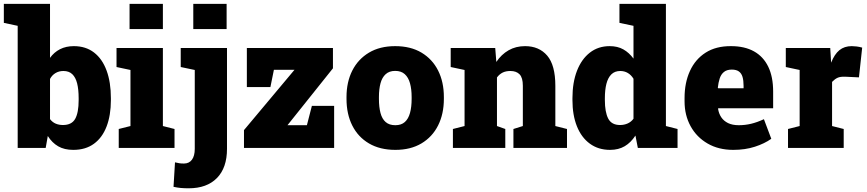

<svg xmlns="http://www.w3.org/2000/svg" viewBox="-33 -782 4582 1015"><path d="M354.5 10.3Q307.1 10.3 274.7 -8.5Q242.2 -27.3 219.7 -63L208.5 0H60.5V-645.5L-12.7 -661.1V-761.7H231.4V-476.1Q252.9 -505.9 284.4 -522Q315.9 -538.1 357.4 -538.1Q420.4 -538.1 464.1 -504.4Q507.8 -470.7 530.5 -408.9Q553.2 -347.2 553.2 -263.2V-252.9Q553.2 -172.9 530.5 -113.5Q507.8 -54.2 463.6 -22Q419.4 10.3 354.5 10.3ZM299.8 -121.1Q346.2 -121.1 364.5 -153.8Q382.8 -186.5 382.8 -252.9V-263.2Q382.8 -309.1 374.8 -341.1Q366.7 -373 349.1 -389.9Q331.5 -406.7 302.2 -406.7Q278.3 -406.7 260 -395.5Q241.7 -384.3 231.4 -364.7V-152.3Q244.1 -135.7 261.5 -128.4Q278.8 -121.1 299.8 -121.1Z M594.7 0V-100.1L656.7 -115.7V-412.1L583 -427.7V-528.3H828.1V-115.7L889.6 -100.1V0ZM651.9 -628.4V-761.7H828.1V-628.4Z M964.4 213.4Q941.4 213.4 922.9 211.7Q904.3 210 884.3 205.6L892.1 76.2Q904.8 79.1 914.3 80.8Q923.8 82.5 939.5 82.5Q966.8 82.5 981.7 62.3Q996.6 42 996.6 4.9V-412.1L922.4 -427.7V-528.3H1167V4.9Q1167 105 1113.8 159.2Q1060.5 213.4 964.4 213.4ZM988.8 -628.4V-761.7H1165V-628.4Z M1256.8 0V-94.2L1523.9 -413.1H1415L1396.5 -321.8H1272V-528.3H1727.1V-420.9L1486.8 -120.1H1589.4L1615.7 -222.2H1733.4V0Z M2057.1 10.3Q1975.6 10.3 1917.7 -23.7Q1859.9 -57.6 1829.3 -118.4Q1798.8 -179.2 1798.8 -259.3V-269Q1798.8 -348.1 1829.3 -408.7Q1859.9 -469.2 1917.5 -503.7Q1975.1 -538.1 2056.2 -538.1Q2137.7 -538.1 2195.1 -503.9Q2252.4 -469.7 2283 -409.2Q2313.5 -348.6 2313.5 -269V-259.3Q2313.5 -179.7 2283 -118.9Q2252.4 -58.1 2195.1 -23.9Q2137.7 10.3 2057.1 10.3ZM2057.1 -120.1Q2088.4 -120.1 2107.2 -137Q2126 -153.8 2134.5 -185.1Q2143.1 -216.3 2143.1 -259.3V-269Q2143.1 -310.5 2134.5 -341.6Q2126 -372.6 2106.9 -389.9Q2087.9 -407.2 2056.2 -407.2Q2024.9 -407.2 2005.9 -389.9Q1986.8 -372.6 1978.5 -341.6Q1970.2 -310.5 1970.2 -269V-259.3Q1970.2 -215.8 1978.5 -184.6Q1986.8 -153.3 2005.9 -136.7Q2024.9 -120.1 2057.1 -120.1Z M2361.3 0V-100.1L2422.9 -115.7V-412.1L2349.6 -427.7V-528.3H2585L2590.8 -454.6Q2617.2 -494.1 2655.5 -516.1Q2693.8 -538.1 2742.7 -538.1Q2816.9 -538.1 2859.9 -487.8Q2902.8 -437.5 2902.8 -328.1V-115.7L2964.4 -100.1V0H2681.2V-100.1L2731 -115.7V-328.6Q2731 -371.1 2713.9 -388.9Q2696.8 -406.7 2665 -406.7Q2641.1 -406.7 2624 -398.2Q2606.9 -389.6 2594.2 -372.6V-115.7L2638.2 -100.1V0Z M3191.9 10.3Q3129.9 10.3 3085.2 -22.5Q3040.5 -55.2 3016.8 -114.5Q2993.2 -173.8 2993.2 -252.9V-263.2Q2993.2 -345.7 3017.1 -407.5Q3041 -469.2 3085.2 -503.7Q3129.4 -538.1 3189.9 -538.1Q3231.9 -538.1 3262.5 -520.8Q3293 -503.4 3315.9 -472.2V-645.5L3241.7 -661.1V-761.7H3315.9H3487.3V-115.7L3548.8 -100.1V0H3338.9L3326.2 -65.4Q3302.2 -28.3 3269.5 -9Q3236.8 10.3 3191.9 10.3ZM3245.1 -121.1Q3266.6 -121.1 3285.2 -129.4Q3303.7 -137.7 3315.9 -154.3V-365.7Q3303.7 -385.7 3285.9 -396.2Q3268.1 -406.7 3246.1 -406.7Q3216.8 -406.7 3198.7 -388.7Q3180.7 -370.6 3172.6 -338.4Q3164.6 -306.2 3164.6 -263.2V-252.9Q3164.6 -189.9 3182.1 -155.5Q3199.7 -121.1 3245.1 -121.1Z M3843.3 10.3Q3765.6 10.3 3707.8 -23.2Q3649.9 -56.6 3617.9 -114.7Q3585.9 -172.9 3585.9 -246.1V-264.2Q3585.9 -344.7 3614.3 -406.7Q3642.6 -468.8 3697.3 -503.7Q3752 -538.6 3831.5 -538.1Q3903.3 -538.1 3952.9 -510.5Q4002.4 -482.9 4028.3 -429.4Q4054.2 -376 4054.2 -297.9V-209.5H3763.7L3763.2 -206.1Q3767.1 -181.2 3780 -161.9Q3793 -142.6 3815.9 -131.3Q3838.9 -120.1 3872.6 -120.1Q3905.8 -120.1 3937.7 -127.7Q3969.7 -135.3 4005.4 -151.9L4044.4 -48.3Q4008.8 -22.9 3957.5 -6.3Q3906.2 10.3 3843.3 10.3ZM3763.7 -315.4H3897.9V-328.1Q3897.9 -356.4 3892.3 -375.5Q3886.7 -394.5 3873 -404.3Q3859.4 -414.1 3835.4 -414.1Q3809.6 -414.1 3794.2 -401.6Q3778.8 -389.2 3771.7 -367.4Q3764.6 -345.7 3761.7 -317.9Z M4132.8 0V-100.1L4194.3 -115.7V-412.1L4121.1 -427.7V-528.3H4356L4359.9 -463.9L4360.8 -450.7Q4378.4 -495.6 4404.5 -516.8Q4430.7 -538.1 4469.7 -538.1Q4480.5 -538.1 4495.1 -536.4Q4509.8 -534.7 4524.9 -530.3L4507.8 -373L4434.6 -376.5Q4409.2 -377.4 4394.8 -370.8Q4380.4 -364.3 4365.7 -349.1V-115.7L4427.2 -100.1V0Z"/></svg>

Font: Roboto Slab LO Black
Style: Regular
Weight: 900
Designer: Google
Version: Version 2.000